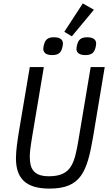

<svg xmlns="http://www.w3.org/2000/svg" viewBox="-20 -1090 640 1122"><path d="M154.1 -698.2 90.9 -323.2C82 -269.2 73.2 -209.2 73.2 -165.8C73.2 -51.8 126.1 12.1 269.2 12.1C452.1 12.1 489 -84.2 524.1 -290.8L592 -698.2H509.9L438.9 -274.1C415.8 -137.1 398.1 -60 266 -60C176.8 -60 154.1 -104 154.1 -172.9C154.1 -198.2 157 -225.9 169 -297.9L236.2 -698.2ZM233 -804C233 -785.2 245.7 -768.1 284.8 -768.1C324.9 -768.1 337 -785.2 343.8 -811.1C345.9 -817.8 347.7 -828.8 347.7 -835.9C347.7 -855.1 334.9 -872.2 295.8 -872.2C255.7 -872.2 244 -855.1 236.9 -828.8C234.7 -822.1 233 -811.1 233 -804ZM355.8 -904.1 399.9 -877.8 528.8 -1033 463.8 -1070ZM426.8 -804C426.8 -785.2 440 -768.1 478.7 -768.1C518.8 -768.1 530.9 -785.2 538 -811.1C539.8 -817.8 541.9 -828.8 541.9 -835.9C541.9 -855.1 528.8 -872.2 489.7 -872.2C449.9 -872.2 437.9 -855.1 430.8 -828.8C429 -822.1 426.8 -811.1 426.8 -804Z"/></svg>

Font: Margiela Mono Italic Italic
Style: Regular
Weight: 400
Designer: Mike Abbink, Paul van der Laan, Pieter van Rosmalen
Foundry: Bold Monday
Version: Version 2.003 2021